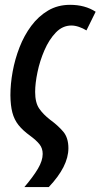

<svg xmlns="http://www.w3.org/2000/svg" viewBox="-20 -570 411 784"><path d="M79.6 193.8Q115.7 151.4 135 118.7Q154.3 85.9 154.3 58.6Q154.3 35.6 141.4 19.3Q128.4 2.9 102.5 -16.1Q72.8 -37.6 55.4 -59.6Q38.1 -81.5 30.5 -110.4Q22.9 -139.2 22.5 -181.2Q22.5 -227.1 31.7 -277.8Q41 -328.6 59.8 -377Q78.6 -425.3 107.7 -464.4Q136.7 -503.4 176.3 -526.9Q215.8 -550.3 266.1 -550.3Q327.1 -550.3 370.6 -522L333 -445.8Q318.8 -454.6 302.5 -460.2Q286.1 -465.8 271.5 -465.8Q235.4 -465.8 207.8 -437Q180.2 -408.2 161.4 -364.7Q142.6 -321.3 133.1 -275.4Q123.5 -229.5 123.5 -194.8Q123.5 -150.9 139.9 -127Q156.2 -103 184.6 -81.1Q216.8 -57.6 238 -32.7Q259.3 -7.8 259.3 35.2Q259.3 109.4 179.2 193.8Z"/></svg>

Font: Open Sans Condensed SemiBold
Style: Italic
Weight: 600
Width: 3
Italic angle: -12°
Designer: Monotype Design Team
Foundry: Monotype Imaging Inc.
Version: Version 3.000; ttfautohint (v1.8.4)